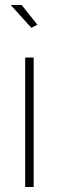

<svg xmlns="http://www.w3.org/2000/svg" viewBox="-20 -751 237 771"><path d="M22.9 -731H66.9L129.9 -651.9L106 -639.2ZM81.1 0V-520H115.2V0Z"/></svg>

Font: Rawline ExtraLight
Style: Regular
Weight: 275
Designer: Matt McInerney, Pablo Impallari, Rodrigo Fuenzalida
Foundry: Matt McInerney, Pablo Impallari, Rodrigo Fuenzalida
Version: Version 4.020;PS 004.020;hotconv 1.0.88;makeotf.lib2.5.64775